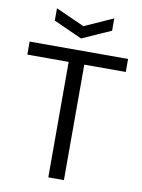

<svg xmlns="http://www.w3.org/2000/svg" viewBox="-101 -1021 803 1089"><g transform="rotate(10 300.0 -476.5)"><path d="M137 -953 302 -879 467 -953V-882L301 -808L137 -882ZM255 -665H17V-740H584V-665H345V0H255Z"/></g></svg>

Font: Encode Sans Normal
Style: Regular
Weight: 400
Designer: Pablo Impallari, Andres Torresi
Foundry: Pablo Impallari, Andres Torresi
Version: Version 1.000; ttfautohint (v1.00) -l 8 -r 50 -G 200 -x 14 -